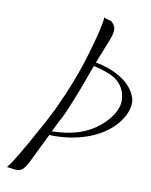

<svg xmlns="http://www.w3.org/2000/svg" viewBox="-92 -918 770 982"><g transform="rotate(10 292.5 -426.5)"><path d="M568 -497C535 -556 455 -599 367 -614L421 -750C433 -787 437 -810 409 -835C404 -840 374 -842 369 -850C370 -824 355 -760 325 -657C295 -554 255 -451 206 -347C184 -301 149 -236 101 -151C53 -67 23 -19 11 -8C22 -9 49 -3 53 -3H68C83 -3 101 -12 122 -55L197 -208C204 -207 212 -207 219 -207C366 -207 480 -261 539 -333C570 -371 585 -409 585 -446C585 -460 579 -477 568 -497ZM531 -442C531 -413 514 -360 450 -307C387 -254 311 -231 206 -228L238 -293C249 -308 273 -364 310 -459L360 -595C406 -584 441 -572 465 -559C509 -532 531 -493 531 -442Z"/></g></svg>

Font: VL Great Vibes
Style: Regular
Weight: 400
Designer: Robert E. Leuschke
Foundry: Robert E. Leuschke
Version: Version 1.001